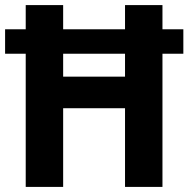

<svg xmlns="http://www.w3.org/2000/svg" viewBox="-21 -734 740 754"><path d="M80 0V-523H-1V-619H80V-714H227V-619H470V-714H617V-619H699V-523H617V0H470V-309H227V0ZM227 -433H470V-523H227Z"/></svg>

Font: Noto Sans Lao UI SemCond
Style: Bold
Weight: 700
Width: 4
Designer: Monotype Design Team
Foundry: Monotype Imaging Inc.
Version: Version 2.000; ttfautohint (v1.8.4.7-5d5b)